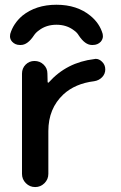

<svg xmlns="http://www.w3.org/2000/svg" viewBox="-20 -798 504 797"><path d="M371.1 -552.7Q374 -553.7 377 -553.7Q391.6 -553.7 403.3 -542Q417 -529.3 417 -509.8Q417 -491.2 403.8 -477.5Q390.6 -463.9 371.1 -460.9Q292 -451.2 243.2 -406.2Q180.7 -347.7 180.7 -253.9V-76.2Q180.7 -53.7 164.6 -37.6Q148.4 -21.5 126 -21.5Q103.5 -21.5 87.4 -37.6Q71.3 -53.7 71.3 -76.2V-492.2Q71.3 -514.6 86.4 -529.8Q101.6 -544.9 123 -544.9Q145.5 -544.9 161.1 -529.8Q176.8 -514.6 176.8 -493.2L177.7 -457Q177.7 -456.1 179.7 -455.1Q181.6 -454.1 182.6 -456.1Q256.8 -539.1 371.1 -552.7ZM406.2 -657.2Q407.2 -652.3 407.2 -647.5Q407.2 -635.7 398.4 -625Q385.7 -611.3 365.2 -611.3H361.3Q333 -611.3 306.6 -651.4Q299.8 -663.1 287.1 -671.9Q256.8 -695.3 214.4 -695.3Q171.9 -695.3 141.6 -671.9Q128.9 -663.1 121.1 -651.4Q94.7 -611.3 66.4 -611.3H62.5Q43 -611.3 30.3 -625Q21.5 -634.8 21.5 -647.5Q21.5 -651.4 22.5 -657.2Q35.2 -700.2 72.3 -732.4Q128.9 -778.3 214.4 -778.3Q299.8 -778.3 355.5 -732.4Q393.6 -701.2 406.2 -657.2Z"/></svg>

Font: Gen Jyuu Gothic P Medium
Style: Regular
Weight: 500
Designer: [Source Han Sans]
Ryoko NISHIZUKA  (kana & ideographs); Paul D. Hunt (Latin, Greek & Cyrillic); Wenlong ZHANG  (bopomofo
Version: Version 1.002.20150607